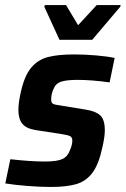

<svg xmlns="http://www.w3.org/2000/svg" viewBox="-20 -734 499 762"><path d="M1 -6 21 -102Q102 -93 158 -93Q207 -93 228 -103Q249 -113 258 -139Q267 -159 267 -176Q267 -189 258.5 -193.5Q250 -198 224 -202L120 -218Q84 -224 68.5 -243Q53 -262 53 -298Q53 -327 63 -370Q77 -433 103.5 -465Q130 -497 170 -507.5Q210 -518 275 -518Q317 -518 362.5 -514Q408 -510 435 -504L415 -407Q343 -417 288 -417Q245 -417 223 -410Q201 -403 192 -380Q183 -360 183 -339Q183 -326 190.5 -322Q198 -318 222 -315L320 -299Q359 -293 377.5 -276.5Q396 -260 396 -216Q396 -191 386 -148Q372 -82 347 -48.5Q322 -15 283.5 -3.5Q245 8 182 8Q140 8 89 4Q38 0 1 -6ZM216 -576 156 -707 158 -714H242L290 -634L364 -714H459L457 -707L346 -576Z"/></svg>

Font: Saira Semi Condensed SemiBold
Style: Italic
Weight: 600
Width: 4
Italic angle: -12°
Designer: Hector Gatti with collaboration of the Omnibus-Type team
Foundry: Omnibus-Type
Version: Version 1.001; ttfautohint (v1.8)